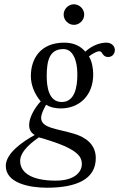

<svg xmlns="http://www.w3.org/2000/svg" viewBox="-20 -638 556 896"><path d="M415 -291C415 -318 409 -354 395 -374C410 -388 435 -399 442 -399C451 -399 454 -394 457 -389C462 -381 469 -372 485 -372C503 -372 516 -386 516 -405C516 -423 500 -439 477 -439C451 -439 413 -429 378 -397C356 -423 324 -439 280 -439C168 -439 124 -363 124 -283C124 -239 143 -197 170 -165C145 -139 116 -91 116 -56C116 -46 116 -23 142 -8C89 21 7 76 7 136C7 217 118 238 199 238C336 238 427 199 427 100C427 35 379 2 325 -14C245 -38 172 -40 172 -88C172 -108 186 -132 195 -149C211 -139 235 -132 263 -132C350 -132 415 -192 415 -291ZM161 3C179 7 249 29 282 44C338 70 362 92 362 127C362 165 328 205 240 205C128 205 74 168 74 113C74 65 136 21 161 3ZM341 -291C341 -229 328 -162 268 -162C207 -162 198 -234 198 -282C198 -354 210 -409 276 -409C319 -409 341 -359 341 -291ZM277 -570C277 -544 299 -522 325 -522C351 -522 373 -544 373 -570C373 -596 351 -618 325 -618C299 -618 277 -596 277 -570Z"/></svg>

Font: Libertinus Serif
Style: Italic
Weight: 400
Italic angle: -12°
Designer: Philipp H. Poll, Khaled Hosny
Foundry: Caleb Maclennan
Version: Version 7.050;RELEASE